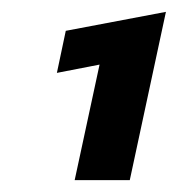

<svg xmlns="http://www.w3.org/2000/svg" viewBox="-20 -674 300 324"><path d="M106 -370 148 -565 76 -551 91 -622 260 -654 199 -370Z"/></svg>

Font: Kanit Medium
Style: Italic
Weight: 500
Italic angle: -12°
Designer: Katatrad Team
Foundry: CadsonDemak
Version: Version 2.000; ttfautohint (v1.8.3)